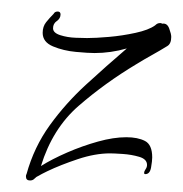

<svg xmlns="http://www.w3.org/2000/svg" viewBox="-20 -335 317 333"><path d="M32 -22Q25 -22 25 -29Q25 -32 26 -33Q39 -80 66.5 -118Q94 -156 129.5 -188.5Q165 -221 200 -251Q186 -247 172 -245Q158 -243 144 -243Q133 -243 111.5 -245Q90 -247 72 -254.5Q54 -262 54 -278Q54 -289 60 -296.5Q66 -304 73 -311Q75 -315 80 -315Q85 -315 85 -310Q85 -303 78.5 -298.5Q72 -294 72 -286Q72 -278 84.5 -274Q97 -270 111.5 -269.5Q126 -269 131 -269Q146 -269 169 -271Q192 -273 215 -278Q238 -283 249 -291Q251 -293 253 -294Q255 -295 258 -295Q260 -295 261 -294H262Q270 -295 273.5 -285.5Q277 -276 277 -271Q277 -259 270 -255Q257 -247 243.5 -239.5Q230 -232 217 -224Q162 -191 116.5 -151.5Q71 -112 51 -47Q70 -59 96.5 -70.5Q123 -82 150 -89.5Q177 -97 199 -97Q219 -97 231.5 -90.5Q244 -84 244 -62Q244 -56 242 -44.5Q240 -33 232 -33Q230 -33 230 -35Q230 -38 232.5 -41.5Q235 -45 235 -49Q235 -59 221.5 -63Q208 -67 192.5 -68Q177 -69 171 -69Q145 -69 115 -59Q85 -49 62 -38Q58 -36 53 -33.5Q48 -31 43 -28Q41 -26 38.5 -24Q36 -22 32 -22Z"/></svg>

Font: Sassy Frass
Style: Regular
Weight: 400
Designer: Robert E. Leuschke
Foundry: Robert E. Leuschke
Version: Version 1.010; ttfautohint (v1.8.3)